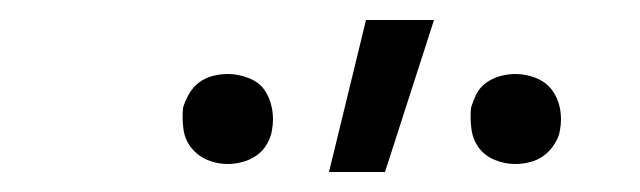

<svg xmlns="http://www.w3.org/2000/svg" viewBox="-20 -772 640 192"><path d="M495 -608Q485 -608 475 -612Q465 -616 459 -624Q453 -632 451.5 -642.5Q450 -653 451 -664Q453 -671 456.5 -678Q460 -685 466.5 -689.5Q473 -694 480.5 -696Q488 -698 495 -698Q506 -698 516 -694Q526 -690 532 -682Q538 -674 540 -663.5Q542 -653 540 -642Q539 -635 534.5 -628Q530 -621 524 -616.5Q518 -612 510.5 -610Q503 -608 495 -608ZM208 -608Q197 -608 187.5 -612Q178 -616 171.5 -624Q165 -632 163.5 -642.5Q162 -653 163 -664Q165 -671 169 -678Q173 -685 179 -689.5Q185 -694 192.5 -696Q200 -698 208 -698Q218 -698 228.5 -694Q239 -690 244.5 -682Q250 -674 252 -663.5Q254 -653 252 -642Q251 -635 247 -628Q243 -621 236.5 -616.5Q230 -612 222.5 -610Q215 -608 208 -608ZM309 -600 346 -752H414L365 -600Z"/></svg>

Font: Iosevka Light Extended
Style: Italic
Weight: 300
Width: 7
Italic angle: -9°
Monospace: yes
Designer: Belleve Invis
Foundry: Belleve Invis
Version: Version 32.5.0; ttfautohint (v1.8.4)